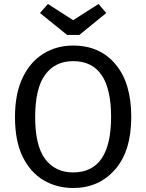

<svg xmlns="http://www.w3.org/2000/svg" viewBox="-20 -929 732 961"><path d="M346 12Q264 12 198 -27Q132 -66 93.5 -144.5Q55 -223 55 -343Q55 -459 92.5 -538.5Q130 -618 196 -659.5Q262 -701 346 -701Q480 -701 558.5 -607Q637 -513 637 -344Q637 -173 556 -80.5Q475 12 346 12ZM346 -66Q536 -66 536 -344Q536 -623 346 -623Q256 -623 206 -555Q156 -487 156 -343Q156 -199 206.5 -132.5Q257 -66 346 -66ZM377 -754H316L180 -864L220 -909L346 -828L473 -909L512 -864Z"/></svg>

Font: Trujillo
Style: Regular
Weight: 400
Designer: Fira Sans original fonts by bBox Type GmbH, Carrois Corporate GbR, & Edenspiekermann AG / Changes by Cristiano Sobral
Foundry: Fira Sans original fonts by bBox Type GmbH, Carrois Corporate GbR, & Edenspiekermann AG / Changes by Cristiano Sobral
Version: Version 4.301;October 17, 2021;FontCreator 14.0.0.2814 64-bi